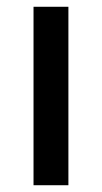

<svg xmlns="http://www.w3.org/2000/svg" viewBox="-20 -547 301 567"><path d="M79 -527H182V0H79Z"/></svg>

Font: Lopes Sans Medium
Style: Regular
Weight: 500
Designer: Gabriel Lam, Diego Maldonado
Foundry: TypeRant, Foresti Design
Version: Version 4.000